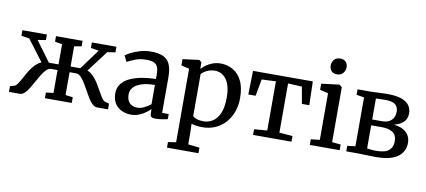

<svg xmlns="http://www.w3.org/2000/svg" viewBox="-86 -1120 3748 1688"><g transform="rotate(10 1788.0 -276.0)"><path d="M13.5 0V-51L51 -61.5Q64.5 -65 78 -84Q91.5 -103 106.2 -130.2Q121 -157.5 138 -187.5Q155 -217.5 176 -244.5Q197 -271.5 222.2 -289.5Q247.5 -307.5 278.5 -310L281.5 -263.5L108 -493.5L36 -505V-554.5H254.5V-505L182.5 -493.5L315 -313.5H401V-493.5L336 -505V-554.5H573.5V-505L508.5 -493.5V-313.5H595.5L727.5 -493.5L656 -505V-554.5H875.5V-505L803.5 -493.5L630 -263.5L633 -310Q664 -307.5 689.2 -289.5Q714.5 -271.5 735.2 -244.5Q756 -217.5 773.2 -187.5Q790.5 -157.5 805.5 -130.2Q820.5 -103 834 -84Q847.5 -65 861 -61.5L898 -51V0H799.5Q777.5 0 757.8 -19Q738 -38 719.2 -68Q700.5 -98 682.5 -131.8Q664.5 -165.5 646 -195.2Q627.5 -225 607.8 -244Q588 -263 566 -263H508.5V-59L574.5 -50.5V0H334.5V-50.5L401 -59V-263H344.5Q322.5 -263 302.8 -244Q283 -225 264.5 -195.2Q246 -165.5 227.8 -131.8Q209.5 -98 191 -68Q172.5 -38 152.8 -19Q133 0 111 0Z M1103.5 11Q1059 11 1020.8 -6.8Q982.5 -24.5 959.5 -60.2Q936.5 -96 936.5 -150.5Q936.5 -200.5 963.5 -235.5Q990.5 -270.5 1037.2 -292.2Q1084 -314 1143.2 -324.5Q1202.5 -335 1267 -336V-370.5Q1267 -414.5 1257.5 -440Q1248 -465.5 1223.8 -476.8Q1199.5 -488 1154.5 -488Q1096.5 -488 1053 -469.8Q1009.5 -451.5 985.5 -439L959 -492Q969.5 -501.5 1002.8 -519.2Q1036 -537 1083.2 -551.5Q1130.5 -566 1182.5 -566Q1253.5 -566 1295 -545.8Q1336.5 -525.5 1354.2 -482Q1372 -438.5 1372 -369.5V-52H1430.5V-6.5Q1419.5 -3.5 1401 0Q1382.5 3.5 1361.8 6Q1341 8.5 1323.5 8.5Q1296.5 8.5 1285.5 0.2Q1274.5 -8 1274.5 -37.5V-69Q1262 -56 1237.5 -37.2Q1213 -18.5 1179 -3.8Q1145 11 1103.5 11ZM1150 -59Q1176 -59 1209 -74.2Q1242 -89.5 1267 -111.5V-282.5Q1194 -282 1146.8 -266.2Q1099.5 -250.5 1076.5 -223.5Q1053.5 -196.5 1053.5 -162.5Q1053.5 -126 1066 -103.2Q1078.5 -80.5 1100.2 -69.8Q1122 -59 1150 -59Z M1467 241.5V192L1538 181V-475.5L1466.5 -492.5V-548.5L1611.5 -567H1614L1635 -549V-490.5Q1651 -508.5 1676 -526.8Q1701 -545 1734 -557Q1767 -569 1806.5 -569Q1863.5 -569 1913.5 -541.2Q1963.5 -513.5 1994 -453.5Q2024.5 -393.5 2024.5 -297Q2024.5 -234 2005 -178.2Q1985.5 -122.5 1948.2 -79.8Q1911 -37 1858 -13Q1805 11 1737.5 11Q1714 11 1687.2 7Q1660.5 3 1643.5 -3L1646 80.5V181L1748 192V241.5ZM1741 -42Q1787.5 -42 1825.5 -66.8Q1863.5 -91.5 1885.8 -144.2Q1908 -197 1908 -282Q1908 -339 1897 -380Q1886 -421 1866 -447.2Q1846 -473.5 1820.2 -485.8Q1794.5 -498 1765 -498Q1738 -498 1714.5 -490Q1691 -482 1673.5 -470.2Q1656 -458.5 1646 -447.5V-72Q1653.5 -61 1680 -51.5Q1706.5 -42 1741 -42Z M2193 0V-50.5L2309 -60V-499L2182.5 -493L2155.5 -343H2090L2095 -554.5H2628.5L2634.5 -343H2568.5L2542 -493L2417.5 -499V-60L2536 -50.5V0Z M2699.5 0V-50.5L2778.5 -59V-475L2704.5 -493V-547.5L2862.5 -567H2865L2888.5 -549V-58L2966 -50.5V0ZM2824.5 -652.5Q2792.5 -652.5 2775.8 -672.2Q2759 -692 2759 -719Q2759 -748.5 2777.2 -771.5Q2795.5 -794.5 2832.5 -794.5H2833.5Q2866 -794.5 2882.8 -775.2Q2899.5 -756 2899.5 -729Q2899.5 -699.5 2881 -676Q2862.5 -652.5 2825.5 -652.5Z M3290 4Q3266 4 3235.8 3Q3205.5 2 3178 1Q3150.5 0 3133 0H3025V-49.5L3096.5 -58V-494L3028 -505.5V-554.5H3141.5Q3158.5 -554.5 3184.8 -555.8Q3211 -557 3240 -558.2Q3269 -559.5 3294 -559.5Q3375.5 -559.5 3422.8 -541.8Q3470 -524 3490.5 -493.8Q3511 -463.5 3511 -425.5Q3511 -374 3479.2 -344.8Q3447.5 -315.5 3396 -304Q3442.5 -299.5 3476.2 -282.2Q3510 -265 3528.2 -235.5Q3546.5 -206 3546.5 -165Q3546.5 -118 3521.2 -79.8Q3496 -41.5 3439.8 -18.8Q3383.5 4 3290 4ZM3281.5 -50Q3363 -50 3396.2 -79.2Q3429.5 -108.5 3429.5 -159Q3429.5 -217.5 3393.2 -240.5Q3357 -263.5 3299 -263.5H3201V-57.5Q3208.5 -56 3221.2 -54.2Q3234 -52.5 3249.8 -51.2Q3265.5 -50 3281.5 -50ZM3201 -315.5H3287Q3329 -315.5 3353.8 -330.2Q3378.5 -345 3389.8 -368.8Q3401 -392.5 3401 -420Q3401 -445 3390.8 -464.2Q3380.5 -483.5 3355 -494.2Q3329.5 -505 3284 -505Q3263 -505 3241.5 -504.5Q3220 -504 3201 -503Z"/></g></svg>

Font: Merriweather 20pt Medium
Style: Regular
Weight: 500
Version: Version 2.100